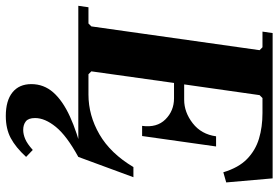

<svg xmlns="http://www.w3.org/2000/svg" viewBox="-172 -541 960 662"><g transform="rotate(90 308.0 -210.0)"><path d="M553 -190H588L518 0H-3L2 -35H58L68 -45L150 -625L140 -635H86L91 -670H592L606 -510L571 -500Q555 -553 525 -582Q495 -611 455 -623Q415 -635 367 -635H315L305 -625L268 -365H321Q364 -365 402 -394.5Q440 -424 447 -475H482L446 -220H411Q418 -271 388.5 -300.5Q359 -330 316 -330H263L223 -45L233 -35H303Q375 -35 440.5 -73Q506 -111 553 -190ZM510 -15 518 0Q445 40 414.5 77.5Q384 115 384 149Q384 172 395.5 181Q407 190 425 190Q440 190 456.5 183Q473 176 494 157L518 180Q485 216 453 233Q421 250 377 250Q324 250 295.5 227Q267 204 267 162Q267 119 295.5 86.5Q324 54 378.5 29Q433 4 510 -15Z"/></g></svg>

Font: Brygada 1918
Style: Bold Italic
Weight: 700
Italic angle: -8°
Designer: Mateusz Machalski | Borys Kosmynka | Przemek Hoffer
Foundry: NIEPODLEGLA 2018
Version: Version 3.006